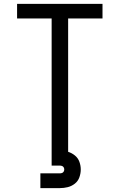

<svg xmlns="http://www.w3.org/2000/svg" viewBox="-20 -755 616 989"><path d="M246 0H331V-660H508V-735H68V-660H246ZM188 214H288Q309 214 329 209Q349 204 365.5 191Q382 178 389 158Q396 138 396 118Q396 98 389 78.5Q382 59 366 46Q350 33 331 27V0H246V98H288Q294 98 299.5 100Q305 102 308 107Q311 112 311 118Q311 124 308 129Q305 134 299.5 136Q294 138 288 138H188Z"/></svg>

Font: Iosevka Sparkle
Style: Regular
Weight: 400
Designer: Belleve Invis
Foundry: Belleve Invis
Version: Version 4.5.0; ttfautohint (v1.8.3)